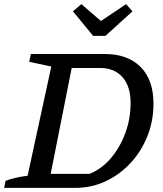

<svg xmlns="http://www.w3.org/2000/svg" viewBox="-36 -912 791 932"><path d="M471 -650Q584 -650 646.5 -587Q709 -524 709 -409Q709 -325 679.5 -251Q650 -177 597.5 -120.5Q545 -64 476.5 -32Q408 0 330 0H-16L-9 -34Q29 -50 98 -59L213 -589L106 -612L114 -650ZM399 -68Q458 -92 502.5 -144.5Q547 -197 572.5 -266.5Q598 -336 598 -412Q598 -493 558.5 -537.5Q519 -582 450 -582H312L210 -68ZM416 -738 318 -857 359 -892 454 -810 576 -892 607 -857 476 -738Z"/></svg>

Font: Piazzolla SC Medium
Style: Italic
Weight: 500
Italic angle: -11.3°
Designer: Juan Pablo del Peral
Foundry: Huerta Tipografica
Version: Version 1.330